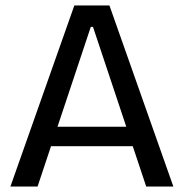

<svg xmlns="http://www.w3.org/2000/svg" viewBox="-20 -680 670 700"><path d="M18 0 251 -660H379L612 0H513L319 -582H311L117 0ZM127 -147V-218H514V-147Z"/></svg>

Font: Bricolage Grotesque 60pt
Style: Regular
Weight: 400
Version: Version 1.001;gftools[0.9.33.dev8+g029e19f]